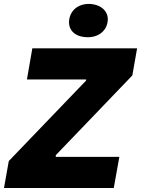

<svg xmlns="http://www.w3.org/2000/svg" viewBox="-40 -942 707 962"><path d="M-20 0H530L558 -156H239L240 -165L623 -564L647 -700H122L95 -544H392L391 -538L4 -135ZM388 -756C445 -751 491 -781 499 -832C507 -880 472 -917 415 -922C358 -926 315 -895 307 -845C299 -796 331 -760 388 -756Z"/></svg>

Font: Fixel Display ExtraBold
Style: Italic
Weight: 800
Italic angle: -10°
Designer: AlfaBravo + MacPaw
Foundry: Kyrylo Tkachov, Marchela Mozhyna, Serhii Makarenko, Maria Weinstein, Zakhar Kryvoshyya
Version: Version 1.210;Glyphs 3.2 (3217)